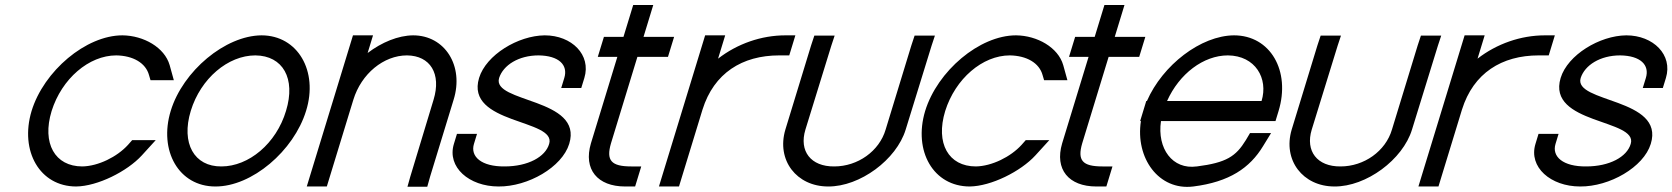

<svg xmlns="http://www.w3.org/2000/svg" viewBox="-20 -724 6672 766"><path d="M656.9 -464 673.5 -404H580.5L574.6 -424C561.6 -473 510.5 -502 443.8 -503C334.8 -503 226.3 -410 185.9 -281C146.5 -152 199.3 -60 308.3 -60C371.6 -61 447 -98 490.6 -146L507.4 -165H601.4L545.8 -104C487.2 -40 369.2 19 283.9 20C138.9 20 58 -121 105.9 -281C154.8 -441 323.2 -583 468.2 -583H469.2C552.9 -582 636.6 -535 656.9 -464Z M661.2 -282C709.8 -441 878.9 -582 1023.2 -583C1168.2 -583 1250.5 -440 1201.2 -282C1152.3 -122 984.6 21 838.9 20C693.9 20 612.3 -122 661.2 -282ZM741.2 -282C701.5 -152 755 -59 863.3 -60C972.3 -60 1082.2 -151 1121.2 -282C1160.7 -411 1108.5 -502 998.8 -503C889.8 -503 780.7 -411 741.2 -282Z M1446.7 -512.6C1503.2 -555.4 1568.5 -582.5 1628.2 -583C1755.2 -583 1831.9 -461 1789.7 -326L1696.1 -20L1684.6 21H1605.6L1616.8 -19L1709.7 -326C1741.5 -430 1696.5 -502 1603.8 -503C1510.8 -503 1421.5 -430 1389.7 -326L1377.4 -286L1296.1 -20L1283.9 20H1203.9L1216.1 -20L1297.4 -286L1309.7 -326L1376 -543L1388.2 -583H1468.2L1456 -543Z M2311.3 -413 2299 -373H2219L2231.3 -413C2247.2 -465 2209.5 -502 2128.8 -503C2048.8 -503 1987.9 -464 1971.3 -413C1940.7 -313 2308.1 -334 2250.9 -150C2222.4 -57 2086.6 21 1968.9 20C1851.9 20 1762.4 -57 1790.9 -150L1803.1 -190H1883.1L1870.9 -150C1855.3 -99 1901 -59 1993.3 -60C2086.3 -60 2156 -98 2170.9 -150C2201.4 -250 1835.4 -227 1891.3 -413C1919.4 -505 2046.9 -582 2153.2 -583C2261.2 -583 2339.4 -505 2311.3 -413Z M2522.9 -497 2417.5 -152C2397.7 -84 2418.3 -60 2498.3 -60H2538.3L2513.9 20H2473.9C2363.9 20 2306.7 -48 2337.5 -152L2442.9 -497H2404.9H2364.9L2389.4 -577H2429.4H2467.4L2494 -664L2506.2 -704H2586.2L2574 -664L2547.4 -577H2629.4H2669.4L2644.9 -497H2604.9Z M2844.8 -490C2921.8 -549.8 3017.8 -583 3113.2 -583H3153.2L3128.8 -503H3088.8C2941.4 -503 2828.2 -432.5 2782.7 -286.8L2781.2 -282L2769 -242L2701.1 -20L2688.9 20H2608.9L2621.1 -20L2689 -242L2701.2 -282C2701.6 -283.3 2702 -284.6 2702.4 -285.9L2781 -543L2793.2 -583H2873.2L2861 -543Z M3216 -543 3228.9 -582H3309.9L3296.7 -542L3193.3 -207C3167 -121 3215 -59 3308.3 -60C3402.3 -60 3488 -121 3513.3 -207L3616 -543L3628.9 -582H3709.9L3696.7 -542L3593.3 -207C3556.6 -87 3410.6 21 3283.9 20C3157.9 20 3077 -85 3113.3 -207Z M4221.9 -464 4238.5 -404H4145.5L4139.6 -424C4126.6 -473 4075.5 -502 4008.8 -503C3899.8 -503 3791.3 -410 3750.9 -281C3711.5 -152 3764.3 -60 3873.3 -60C3936.6 -61 4012 -98 4055.6 -146L4072.4 -165H4166.4L4110.8 -104C4052.2 -40 3934.2 19 3848.9 20C3703.9 20 3623 -121 3670.9 -281C3719.8 -441 3888.2 -583 4033.2 -583H4034.2C4117.9 -582 4201.6 -535 4221.9 -464Z M4402.9 -497 4297.5 -152C4277.7 -84 4298.3 -60 4378.3 -60H4418.3L4393.9 20H4353.9C4243.9 20 4186.7 -48 4217.5 -152L4322.9 -497H4284.9H4244.9L4269.4 -577H4309.4H4347.4L4374 -664L4386.2 -704H4466.2L4454 -664L4427.4 -577H4509.4H4549.4L4524.9 -497H4484.9Z M4636.1 -321H5013.1C5040.7 -411 4988.5 -502 4878.8 -503C4781.3 -503 4684.6 -429.5 4636.1 -321ZM4531.8 -241H4528.7L4540.9 -281L4553.1 -321H4555.7C4618.3 -464.5 4771 -582.1 4903.2 -583C5048.2 -583 5129.8 -441 5080.9 -281L5068.7 -241H5028.7H4611.8C4595.7 -130.8 4658.1 -46.6 4754.3 -60H4755.3C4872.9 -75 4910.6 -100 4950.4 -165L4967 -193H5051L5019.1 -141C4966.5 -54 4884.4 2 4740.9 20C4602.5 37.4 4508.9 -94.1 4531.8 -241Z M5236 -543 5248.9 -582H5329.9L5316.7 -542L5213.3 -207C5187 -121 5235 -59 5328.3 -60C5422.3 -60 5508 -121 5533.3 -207L5636 -543L5648.9 -582H5729.9L5716.7 -542L5613.3 -207C5576.6 -87 5430.6 21 5303.9 20C5177.9 20 5097 -85 5133.3 -207Z M5874.8 -490C5951.8 -549.8 6047.8 -583 6143.2 -583H6183.2L6158.8 -503H6118.8C5971.4 -503 5858.2 -432.5 5812.7 -286.8L5811.2 -282L5799 -242L5731.1 -20L5718.9 20H5638.9L5651.1 -20L5719 -242L5731.2 -282C5731.6 -283.3 5732 -284.6 5732.4 -285.9L5811 -543L5823.2 -583H5903.2L5891 -543Z M6626.3 -413 6614 -373H6534L6546.3 -413C6562.2 -465 6524.5 -502 6443.8 -503C6363.8 -503 6302.9 -464 6286.3 -413C6255.7 -313 6623.1 -334 6565.9 -150C6537.4 -57 6401.6 21 6283.9 20C6166.9 20 6077.4 -57 6105.9 -150L6118.1 -190H6198.1L6185.9 -150C6170.3 -99 6216 -59 6308.3 -60C6401.3 -60 6471 -98 6485.9 -150C6516.4 -250 6150.4 -227 6206.3 -413C6234.4 -505 6361.9 -582 6468.2 -583C6576.2 -583 6654.4 -505 6626.3 -413Z"/></svg>

Font: Nordica Plus
Style: NordicaClassicLightObl
Weight: 300
Version: Version 1.01